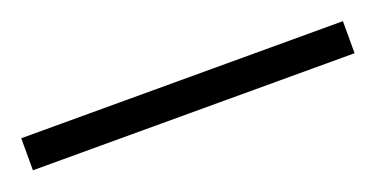

<svg xmlns="http://www.w3.org/2000/svg" viewBox="-30 -36 446 228"><g transform="rotate(-20 193.0 78.0)"><path d="M-10 98V57.5Q34.5 57.5 76.2 57.5Q118 57.5 154 57.5H232.5Q269 57.5 310.5 57.5Q352 57.5 396.5 57.5V98Q352 98 310.5 98Q269 98 232.5 98H154Q118 98 76.2 98Q34.5 98 -10 98Z"/></g></svg>

Font: Commissioner Thin ExtraLight
Style: Regular
Weight: 250
Version: Version 1.000